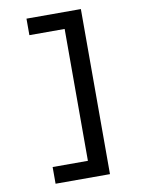

<svg xmlns="http://www.w3.org/2000/svg" viewBox="-95 -834 741 1008"><g transform="rotate(-10 275.0 -330.0)"><path d="M408 110H118V21H306V-682H118V-770H408Z"/></g></svg>

Font: M PLUS Code Latin SemiExpanded Medium
Style: Regular
Weight: 500
Width: 6
Designer: Coji Morishita
Foundry: UNDERFOREST DESIGN
Version: Version 1.002; ttfautohint (v1.8.3)